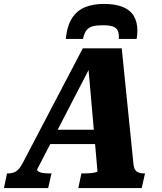

<svg xmlns="http://www.w3.org/2000/svg" viewBox="-72 -961 829 981"><path d="M459 -941Q406 -941 364.5 -925Q323 -909 297 -870Q271 -831 264 -762H352Q358 -791 369.5 -806Q381 -821 401 -826.5Q421 -832 453 -832Q487 -832 505 -825.5Q523 -819 530 -803.5Q537 -788 535 -762H626Q628 -773 629 -783.5Q630 -794 630 -804Q630 -849 611.5 -879.5Q593 -910 555 -925.5Q517 -941 459 -941ZM181 -298H445L436 -225H154ZM378 -632 395 -631 118 -96Q117 -90 124 -85Q131 -80 145.5 -77.5Q160 -75 180 -75H191L174 0H-52L-36 -75H-30Q-7 -75 10 -85.5Q27 -96 44 -128L351 -714H550L610 -122Q613 -94 626.5 -84.5Q640 -75 664 -75H669L652 0H328L344 -75H357Q377 -75 392 -76.5Q407 -78 416 -80.5Q425 -83 426 -86Z"/></svg>

Font: Roboto Serif 20pt
Style: Bold Italic
Weight: 700
Italic angle: -10°
Version: Version 1.007